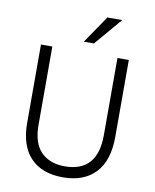

<svg xmlns="http://www.w3.org/2000/svg" viewBox="-95 -951 830 1031"><g transform="rotate(10 319.5 -435.5)"><path d="M359 -729H304L406 -879H487ZM559 -255Q559 -125 496 -58.5Q433 8 319 8Q205 8 142.5 -57Q80 -122 80 -247V-674H142V-248Q142 -147 189.5 -99.5Q237 -52 318 -52Q497 -52 497 -253V-674H559Z"/></g></svg>

Font: Hind Jalandhar Light
Style: Regular
Weight: 300
Designer: Namrata Goyal
Foundry: Indian Type Foundry
Version: Version 0.702;PS 1.0;hotconv 1.0.81;makeotf.lib2.5.63406